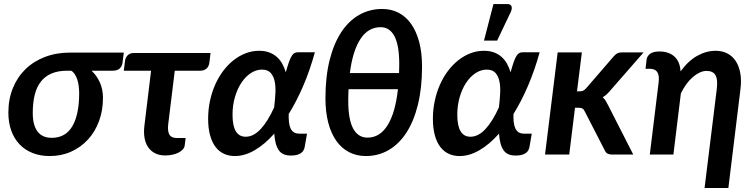

<svg xmlns="http://www.w3.org/2000/svg" viewBox="-20 -776 3788 964"><path d="M317.5 -421Q271.5 -421 238.8 -407Q206 -393 185 -366Q164 -339 154.2 -299.5Q144.5 -260 144.5 -208.5Q144.5 -148 168.2 -116Q192 -84 240 -84Q309 -84 343.2 -142.2Q377.5 -200.5 377.5 -308Q377.5 -326.5 375.2 -344Q373 -361.5 368 -376.5Q363 -391.5 355.5 -403.2Q348 -415 337.5 -421ZM601.5 -512 595 -460Q592.5 -443.5 581 -432.2Q569.5 -421 545 -421H439.5Q465.5 -397 481.2 -362.5Q497 -328 497 -284Q497 -221.5 477.2 -168Q457.5 -114.5 421.8 -75.5Q386 -36.5 337 -14.5Q288 7.5 229.5 7.5Q182 7.5 143.5 -7.8Q105 -23 78 -51.5Q51 -80 36.5 -120.2Q22 -160.5 22 -211Q22 -278.5 44.8 -334Q67.5 -389.5 108.2 -429Q149 -468.5 206 -490.2Q263 -512 332 -512Z M1031.5 -463Q1029 -442.5 1017 -431.8Q1005 -421 985.5 -421H857.5L824.5 -151.5Q820.5 -117.5 830.5 -100.2Q840.5 -83 868.5 -83H912L907.5 -46.5Q906 -34 896.8 -24.5Q887.5 -15 873.8 -8.5Q860 -2 843.2 1.2Q826.5 4.5 810 4.5Q779.5 4.5 758 -6.8Q736.5 -18 723.2 -37.8Q710 -57.5 705.5 -84.8Q701 -112 705 -144.5L738.5 -421H601.5L608 -472Q610 -487 621.2 -498.5Q632.5 -510 652.5 -510H1037Z M1213.5 -89.5Q1253 -89.5 1289 -128.2Q1325 -167 1356.5 -237Q1361 -274 1362.8 -308.2Q1364.5 -342.5 1358.8 -368.8Q1353 -395 1338.2 -410.8Q1323.5 -426.5 1295.5 -426.5Q1266 -426.5 1239 -408.8Q1212 -391 1191.8 -360.2Q1171.5 -329.5 1159.5 -288.2Q1147.5 -247 1147.5 -199.5Q1147.5 -89.5 1213.5 -89.5ZM1561 -513.5Q1536 -423 1502.5 -345Q1469 -267 1429.5 -203.5Q1429 -182 1430.8 -164Q1432.5 -146 1438.2 -132.8Q1444 -119.5 1454.8 -112.2Q1465.5 -105 1483 -105H1521.5L1509.5 -36.5Q1508 -29.5 1504.2 -22Q1500.5 -14.5 1492.8 -8.5Q1485 -2.5 1472.5 1.2Q1460 5 1440.5 5Q1419.5 5 1404.8 -1.2Q1390 -7.5 1380.2 -21Q1370.5 -34.5 1364.8 -55.2Q1359 -76 1357 -105Q1309 -51 1258.8 -21.8Q1208.5 7.5 1159 7.5Q1129.5 7.5 1104.8 -3.8Q1080 -15 1062.2 -38.2Q1044.5 -61.5 1034.8 -96.8Q1025 -132 1025 -180Q1025 -226 1034.2 -269.2Q1043.5 -312.5 1060.2 -350.5Q1077 -388.5 1100.5 -419.8Q1124 -451 1152.5 -473.5Q1181 -496 1213.5 -508.5Q1246 -521 1281 -521Q1309.5 -521 1331.2 -513Q1353 -505 1369.5 -490.5Q1386 -476 1397 -456.2Q1408 -436.5 1415 -413Q1424 -445.5 1431 -465.2Q1438 -485 1445 -495.8Q1452 -506.5 1459.2 -510Q1466.5 -513.5 1476 -513.5Z M1730 -328Q1728.5 -299.5 1728.5 -269Q1728.5 -176 1753.2 -130.5Q1778 -85 1825 -85Q1887.5 -85 1926.2 -147.5Q1965 -210 1978 -328ZM1983.5 -409Q1984 -420.5 1984.2 -432Q1984.5 -443.5 1984.5 -455.5Q1984.5 -548.5 1960.5 -594Q1936.5 -639.5 1891.5 -639.5Q1828 -639.5 1789.2 -579.5Q1750.5 -519.5 1736.5 -409ZM1899 -731Q1944.5 -731 1981.5 -711.8Q2018.5 -692.5 2044.5 -655.5Q2070.5 -618.5 2084.8 -564.8Q2099 -511 2099 -442.5Q2099 -334 2078.2 -250.2Q2057.5 -166.5 2020 -109.2Q1982.5 -52 1930.8 -22.2Q1879 7.5 1817 7.5Q1770.5 7.5 1732.8 -12Q1695 -31.5 1668.8 -68.5Q1642.5 -105.5 1628.2 -159.5Q1614 -213.5 1614 -282.5Q1614 -390.5 1635 -474.2Q1656 -558 1693.8 -615Q1731.5 -672 1783.8 -701.5Q1836 -731 1899 -731Z M2342 -89.5Q2381.5 -89.5 2417.5 -128.2Q2453.5 -167 2485 -237Q2489.5 -274 2491.2 -308.2Q2493 -342.5 2487.2 -368.8Q2481.5 -395 2466.8 -410.8Q2452 -426.5 2424 -426.5Q2394.5 -426.5 2367.5 -408.8Q2340.5 -391 2320.2 -360.2Q2300 -329.5 2288 -288.2Q2276 -247 2276 -199.5Q2276 -89.5 2342 -89.5ZM2689.5 -513.5Q2664.5 -423 2631 -345Q2597.5 -267 2558 -203.5Q2557.5 -182 2559.2 -164Q2561 -146 2566.8 -132.8Q2572.5 -119.5 2583.2 -112.2Q2594 -105 2611.5 -105H2650L2638 -36.5Q2636.5 -29.5 2632.8 -22Q2629 -14.5 2621.2 -8.5Q2613.5 -2.5 2601 1.2Q2588.5 5 2569 5Q2548 5 2533.2 -1.2Q2518.5 -7.5 2508.8 -21Q2499 -34.5 2493.2 -55.2Q2487.5 -76 2485.5 -105Q2437.5 -51 2387.2 -21.8Q2337 7.5 2287.5 7.5Q2258 7.5 2233.2 -3.8Q2208.5 -15 2190.8 -38.2Q2173 -61.5 2163.2 -96.8Q2153.5 -132 2153.5 -180Q2153.5 -226 2162.8 -269.2Q2172 -312.5 2188.8 -350.5Q2205.5 -388.5 2229 -419.8Q2252.5 -451 2281 -473.5Q2309.5 -496 2342 -508.5Q2374.5 -521 2409.5 -521Q2438 -521 2459.8 -513Q2481.5 -505 2498 -490.5Q2514.5 -476 2525.5 -456.2Q2536.5 -436.5 2543.5 -413Q2552.5 -445.5 2559.5 -465.2Q2566.5 -485 2573.5 -495.8Q2580.5 -506.5 2587.8 -510Q2595 -513.5 2604.5 -513.5ZM2410 -572 2457.5 -755.5H2527.5Q2543.5 -755.5 2548 -744.8Q2552.5 -734 2544.5 -716L2476 -572Z M2901.5 -513 2877 -317.5H2890Q2900.5 -317.5 2908 -320.8Q2915.5 -324 2924 -334L3060 -491.5Q3068.5 -502 3078.2 -507.5Q3088 -513 3102 -513H3211.5L3045 -322.5Q3036 -311.5 3026.5 -302.8Q3017 -294 3006 -287.5Q3014.5 -280.5 3020.8 -270.5Q3027 -260.5 3032.5 -249L3159.5 0H3053Q3039.5 0 3030.2 -4.8Q3021 -9.5 3016 -22L2916 -216.5Q2910.5 -228 2904 -231.5Q2897.5 -235 2883.5 -235H2867L2838 0H2716.5L2780 -513Z M3226.5 -477Q3228.5 -493.5 3243.5 -505.5Q3258.5 -517.5 3291.5 -517.5Q3313.5 -517.5 3332.2 -511.5Q3351 -505.5 3365 -493.2Q3379 -481 3387.2 -462.2Q3395.5 -443.5 3397 -417.5Q3435 -470 3480.2 -495.5Q3525.5 -521 3573.5 -521Q3605.5 -521 3631.2 -508Q3657 -495 3673.5 -470.2Q3690 -445.5 3696.8 -409.2Q3703.5 -373 3697.5 -326.5L3637 168H3517.5L3578.5 -326.5Q3585 -376.5 3572.5 -398.2Q3560 -420 3527.5 -420Q3511 -420 3493.5 -412Q3476 -404 3459 -389.5Q3442 -375 3426.5 -354Q3411 -333 3398.5 -307L3361 0H3242.5L3287 -363.5Q3291 -398 3280 -414.2Q3269 -430.5 3244 -430.5H3221Z"/></svg>

Font: Lato 2
Style: Bold Italic
Weight: 700
Italic angle: -7°
Designer: Lukasz Dziedzic with Adam Twardoch and Botio Nikoltchev
Foundry: tyPoland Lukasz Dziedzic
Version: Version 2.015; 2015-08-06; http://www.latofonts.com/